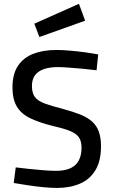

<svg xmlns="http://www.w3.org/2000/svg" viewBox="-20 -956 583 987"><path d="M272.7 10.1Q241.4 10.1 200.5 6.1Q159.6 2 119.8 -4.2Q80 -10.4 50.6 -15.3L60.9 -95.5Q90.2 -91.8 128.4 -87.8Q166.6 -83.8 204 -80.8Q241.4 -77.8 267.4 -77.8Q334.5 -77.8 366.8 -107.6Q399.1 -137.4 399.1 -197.5Q399.1 -229.7 386.1 -249.2Q373.1 -268.7 342.1 -281.8Q311.2 -294.8 257.3 -307Q184.3 -324.9 136.9 -347.5Q89.4 -370.1 66.8 -407.9Q44.1 -445.7 44.1 -506.8Q44.1 -575.5 72.5 -617.8Q100.8 -660.1 151.5 -679.6Q202.2 -699.1 270.1 -699.1Q301.3 -699.1 340.9 -695.6Q380.5 -692.2 419 -686.8Q457.6 -681.4 484.8 -676.2L476.4 -594.7Q446.8 -598.7 408.5 -602.2Q370.2 -605.7 335 -608.4Q299.9 -611.1 278.9 -611.1Q212.7 -611.1 178.5 -587.1Q144.2 -563.1 144.2 -513.8Q144.2 -477.9 159.2 -457.6Q174.3 -437.3 208.9 -424.3Q243.5 -411.3 302.7 -396.3Q355.8 -382 393.2 -367Q430.6 -351.9 453.9 -330.7Q477.2 -309.5 488.2 -278.8Q499.2 -248.1 499.2 -204.3Q499.2 -128.8 470.8 -81.5Q442.4 -34.3 391.4 -12.1Q340.5 10.1 272.7 10.1ZM182.6 -765.7 156.3 -834.2 385.9 -936.4 417.6 -849.6Z"/></svg>

Font: TitilliumWeb ExtraLight
Style: Regular
Weight: 400
Designer: Mohamed Gaber, Accademia di Belle Arti di Urbino and others
Foundry: Kief Type Foundry, Accademia di Belle Arti di Urbino and others
Version: Version 3.000; ttfautohint (v1.8.2)